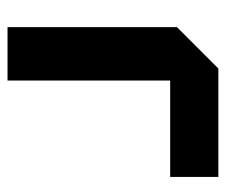

<svg xmlns="http://www.w3.org/2000/svg" viewBox="-65 -535 600 510"><g transform="rotate(90 235.0 -280.0)"><path d="M52 0V-450L162 -560H450V-432H194V0Z"/></g></svg>

Font: Tektur SemiBold
Style: Regular
Weight: 600
Designer: Adam Jagosz
Foundry: Adam Jagosz
Version: Version 1.005;gftools[0.9.30]